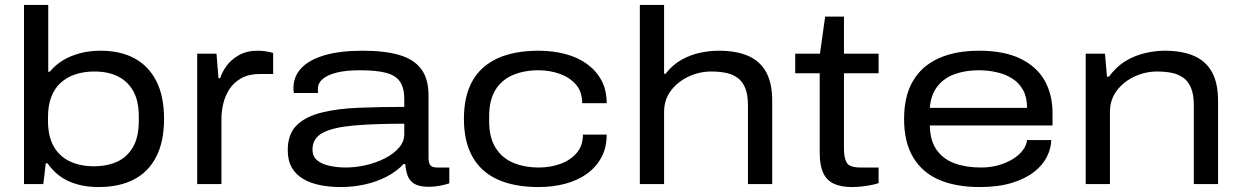

<svg xmlns="http://www.w3.org/2000/svg" viewBox="-20 -744 5014 776"><path d="M378 12Q311 12 259 -11Q207 -34 172 -84H165L155 0H77V-724H175V-454H181Q204 -482 235 -500.5Q266 -519 304 -529Q342 -539 387 -539Q467 -539 524 -508Q581 -477 612 -416Q643 -355 643 -263Q643 -172 611.5 -110.5Q580 -49 521 -18.5Q462 12 378 12ZM359 -72Q414 -72 454.5 -91Q495 -110 518 -150.5Q541 -191 541 -255V-272Q541 -336 518.5 -376Q496 -416 456 -435.5Q416 -455 362 -455Q320 -455 286 -444Q252 -433 226.5 -410.5Q201 -388 187.5 -353Q174 -318 174 -270V-256Q174 -192 197.5 -151.5Q221 -111 263 -91.5Q305 -72 359 -72Z M777 0V-527H855L863 -428H870Q877 -452 895.5 -477.5Q914 -503 945.5 -521Q977 -539 1021 -539Q1038 -539 1054.5 -536.5Q1071 -534 1084 -530V-445H1031Q986 -445 955.5 -428Q925 -411 907.5 -384Q890 -357 882.5 -325.5Q875 -294 875 -265V0Z M1358 12Q1314 12 1275 4.5Q1236 -3 1206 -20.5Q1176 -38 1159.5 -66.5Q1143 -95 1143 -137Q1143 -202 1179 -237.5Q1215 -273 1279.5 -289Q1344 -305 1429.5 -308.5Q1515 -312 1614 -312V-343Q1614 -388 1597 -413.5Q1580 -439 1541 -449.5Q1502 -460 1435 -460Q1378 -460 1340.5 -450.5Q1303 -441 1284 -424.5Q1265 -408 1265 -386V-368H1168Q1167 -372 1166.5 -376.5Q1166 -381 1166 -387Q1166 -435 1197.5 -468.5Q1229 -502 1291 -520.5Q1353 -539 1446 -539Q1534 -539 1593 -522Q1652 -505 1682 -465.5Q1712 -426 1712 -358V-106Q1712 -86 1719 -76.5Q1726 -67 1746 -67H1796V-3Q1781 2 1758.5 6.5Q1736 11 1714 11Q1675 11 1655 -1Q1635 -13 1627.5 -34Q1620 -55 1618 -81H1611Q1583 -51 1542.5 -30Q1502 -9 1454.5 1.5Q1407 12 1358 12ZM1377 -67Q1417 -67 1458.5 -76.5Q1500 -86 1535.5 -104Q1571 -122 1592.5 -147Q1614 -172 1614 -203V-244Q1490 -244 1407.5 -236.5Q1325 -229 1284 -207Q1243 -185 1243 -140Q1243 -111 1262.5 -95.5Q1282 -80 1313.5 -73.5Q1345 -67 1377 -67Z M2157 12Q2058 12 1990.5 -19Q1923 -50 1889 -111.5Q1855 -173 1855 -264Q1855 -355 1889 -416Q1923 -477 1990.5 -508Q2058 -539 2157 -539Q2215 -539 2265.5 -525.5Q2316 -512 2353 -485Q2390 -458 2411 -419Q2432 -380 2432 -327H2333Q2333 -373 2308 -402Q2283 -431 2242.5 -445.5Q2202 -460 2157 -460Q2098 -460 2052.5 -440.5Q2007 -421 1982 -380Q1957 -339 1957 -274V-254Q1957 -189 1982.5 -147.5Q2008 -106 2053.5 -86.5Q2099 -67 2159 -67Q2204 -67 2244.5 -81.5Q2285 -96 2310.5 -125.5Q2336 -155 2336 -200H2432Q2432 -147 2410.5 -107.5Q2389 -68 2352 -41.5Q2315 -15 2265 -1.5Q2215 12 2157 12Z M2566 0V-724H2664V-446H2670Q2699 -483 2735.5 -503Q2772 -523 2810.5 -531Q2849 -539 2885 -539Q2956 -539 3004 -518Q3052 -497 3076.5 -452.5Q3101 -408 3101 -336V0H3003V-318Q3003 -361 2992 -388Q2981 -415 2961 -429.5Q2941 -444 2914 -449.5Q2887 -455 2855 -455Q2807 -455 2763 -434.5Q2719 -414 2691.5 -377.5Q2664 -341 2664 -291V0Z M3424 12Q3379 12 3350 -1.5Q3321 -15 3307 -45.5Q3293 -76 3293 -126V-448H3194V-527H3294L3315 -677H3391V-527H3531V-448H3391V-143Q3391 -105 3402.5 -86Q3414 -67 3458 -67H3531V-4Q3517 1 3498 4.5Q3479 8 3459.5 10Q3440 12 3424 12Z M3940 12Q3843 12 3775 -17.5Q3707 -47 3670.5 -108.5Q3634 -170 3634 -263Q3634 -355 3669.5 -416Q3705 -477 3773 -508Q3841 -539 3937 -539Q4038 -539 4104 -507Q4170 -475 4202 -418.5Q4234 -362 4234 -286V-237H3738Q3739 -175 3766 -137.5Q3793 -100 3839 -83.5Q3885 -67 3945 -67Q3984 -67 4016.5 -76.5Q4049 -86 4074 -101.5Q4099 -117 4114 -137Q4129 -157 4131 -178H4229Q4228 -144 4211 -110Q4194 -76 4158.5 -48.5Q4123 -21 4068.5 -4.5Q4014 12 3940 12ZM3738 -308H4131Q4131 -351 4115 -380Q4099 -409 4071.5 -426.5Q4044 -444 4008.5 -452Q3973 -460 3935 -460Q3881 -460 3837.5 -444Q3794 -428 3768 -394Q3742 -360 3738 -308Z M4368 0V-527H4446L4454 -434H4462Q4492 -475 4529.5 -497.5Q4567 -520 4608.5 -529.5Q4650 -539 4687 -539Q4758 -539 4806 -518Q4854 -497 4878.5 -452.5Q4903 -408 4903 -336V0H4805V-318Q4805 -361 4794 -388Q4783 -415 4763 -429.5Q4743 -444 4716 -449.5Q4689 -455 4657 -455Q4609 -455 4565 -434.5Q4521 -414 4493.5 -377.5Q4466 -341 4466 -291V0Z"/></svg>

Font: Archivo Expanded
Style: Regular
Weight: 400
Width: 7
Designer: Hector Gatti
Foundry: Omnibus-Type
Version: Version 2.001